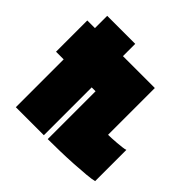

<svg xmlns="http://www.w3.org/2000/svg" viewBox="-170 -976 1260 1260"><g transform="rotate(-45 460.0 -346.0)"><path d="M61 45Q55 24 50.5 -25Q46 -74 42.5 -134Q39 -194 37.5 -257Q36 -320 36 -370H480V-406H36V-666H480V-737H770V-666H884V-406H770V-110H336Q336 -98 337 -76Q338 -54 340 -31Q342 -8 344.5 13.5Q347 35 351 45Z"/></g></svg>

Font: ChangwonDangamAsac Bold
Style: Regular
Weight: 700
Designer: Choi Chi-young, Lee Youngbeen, Kim Jungjin, Yoon Jihee, Han Dohee
Foundry: YoonDesign Inc.
Version: Version 1.010;Build 20210623